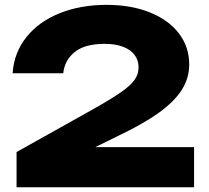

<svg xmlns="http://www.w3.org/2000/svg" viewBox="-20 -787 878 807"><path d="M428 -766.6Q530.8 -766.6 609.6 -735Q688.5 -703.4 731.9 -646.6Q775.3 -589.8 775.3 -516.6Q775.3 -458.6 744 -409.2Q712.6 -359.8 646.6 -312.4Q580.6 -265.1 471.7 -213.5L269.5 -113.9L262.2 -168.5H795.7V0H49.6V-148L371.9 -328.3Q449.8 -372.2 489.3 -400Q528.9 -427.7 545.6 -451.4Q562.4 -475.2 562.4 -504.1Q562.4 -533.3 546.1 -555.5Q529.8 -577.8 497.7 -590.2Q465.5 -602.7 420.1 -602.7Q336.5 -602.7 294 -568.3Q251.5 -533.8 245.8 -479H32.9Q38.9 -565.9 91.1 -631.1Q143.3 -696.4 231.1 -731.5Q318.9 -766.6 428 -766.6Z"/></svg>

Font: Unbounded Variable
Style: Regular
Weight: 400
Designer: Luke Prowse, Jean-Baptiste Morizot, Fátima Lázaro, Florian Runge
Foundry: NaN
Version: Version 1.600;FEAKit 1.0